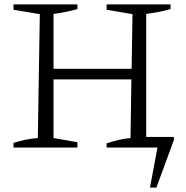

<svg xmlns="http://www.w3.org/2000/svg" viewBox="-20 -667 842 868"><path d="M41 0V-21Q69 -30 96.5 -35.5Q124 -41 151 -43L160 -603L41 -623V-647H330V-626Q306 -619 278.5 -613.5Q251 -608 222 -604V-356H575L579 -603L462 -623V-647H751V-626Q727 -619 699.5 -613.5Q672 -608 641 -604V-48H766V-34L687 181H658L692 0H462V-19Q490 -28 517 -34.5Q544 -41 570 -43L574 -308H222V-43L330 -24V0Z"/></svg>

Font: Piazzolla SC Light
Style: Regular
Weight: 300
Designer: Juan Pablo del Peral
Foundry: Huerta Tipografica
Version: Version 1.330